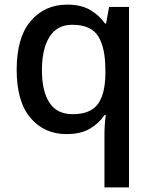

<svg xmlns="http://www.w3.org/2000/svg" viewBox="-20 -569 660 829"><path d="M431 11Q431 -8 432.5 -31Q434 -54 437 -72H431Q408 -37 368.5 -13.5Q329 10 267 10Q171 10 111.5 -60Q52 -130 52 -268Q52 -407 112.5 -478Q173 -549 270 -549Q332 -549 371 -525Q410 -501 434 -467H438L451 -539H537V240H431ZM294 -76Q370 -76 402 -119Q434 -162 435 -249V-267Q435 -363 404 -412.5Q373 -462 292 -462Q226 -462 193.5 -409.5Q161 -357 161 -266Q161 -175 193.5 -125.5Q226 -76 294 -76Z"/></svg>

Font: Noto Sans Kannada Medium
Style: Regular
Weight: 500
Designer: Jelle Bosma - Monotype Design Team
Foundry: Monotype Imaging Inc.
Version: Version 2.005; ttfautohint (v1.8.4.7-5d5b)